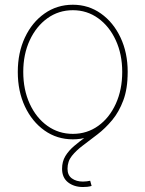

<svg xmlns="http://www.w3.org/2000/svg" viewBox="-20 -563 598 790"><path d="M279.8 10.3Q214.4 10.3 163.1 -26.1Q111.8 -62.5 82.5 -125Q53.2 -187.5 53.2 -267.1Q53.2 -346.2 82.5 -408.7Q111.8 -471.2 163.1 -507.3Q214.4 -543.5 279.8 -543.5Q344.2 -543.5 395.3 -507.3Q446.3 -471.2 475.8 -408.7Q505.4 -346.2 505.4 -267.1Q505.4 -187.5 476.1 -125Q446.8 -62.5 395.8 -26.1Q344.7 10.3 279.8 10.3ZM279.8 -12.2Q338.4 -12.2 384.3 -45.2Q430.2 -78.1 456.5 -136Q482.9 -193.8 482.9 -267.1Q482.9 -339.8 456.3 -397.5Q429.7 -455.1 383.8 -488Q337.9 -521 279.8 -521Q221.2 -521 175 -487.8Q128.9 -454.6 102.3 -397.2Q75.7 -339.8 75.7 -267.1Q75.7 -193.8 102.3 -136Q128.9 -78.1 175 -45.2Q221.2 -12.2 279.8 -12.2ZM321.3 206.5Q284.7 206.5 260 187.3Q235.4 168 235.4 131.3Q235.4 101.6 249 79.1Q262.7 56.6 285.4 37.4Q308.1 18.1 335.4 -1.5Q362.8 -21 389.6 -44.2Q416.5 -67.4 439.2 -97.9Q461.9 -128.4 475.8 -169.7Q489.7 -210.9 489.7 -267.1H505.4Q505.4 -198.2 487.5 -150.4Q469.7 -102.5 441.4 -68.6Q413.1 -34.7 381.3 -10.3Q349.6 14.2 321.5 35.2Q293.5 56.2 275.6 78.6Q257.8 101.1 257.8 131.3Q257.8 158.2 275.9 171.1Q293.9 184.1 321.3 184.1Q329.6 184.1 336.9 183.1Q344.2 182.1 351.1 180.7L356.9 202.1Q348.1 204.6 339.4 205.6Q330.6 206.5 321.3 206.5Z"/></svg>

Font: Inter 20pt Thin
Style: Regular
Weight: 250
Version: Version 4.001;git-66647c0bb